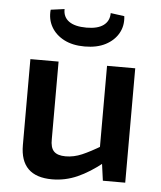

<svg xmlns="http://www.w3.org/2000/svg" viewBox="-52 -763 688 821"><g transform="rotate(5 291.5 -352.0)"><path d="M186 -491V-159Q185 -122 200.5 -106Q216 -90 251 -90Q286 -90 321 -105Q356 -120 406 -150L418 -78Q362 -33 310 -10Q258 13 202 13Q65 13 65 -122V-491ZM515 -491V0H419L406 -95L394 -109V-491ZM390 -717 449 -709Q454 -668 435.5 -635.5Q417 -603 380.5 -584Q344 -565 291 -565Q239 -565 202.5 -584Q166 -603 147.5 -635.5Q129 -668 133 -709L192 -717Q191 -683 216.5 -664.5Q242 -646 292 -646Q340 -646 365 -664.5Q390 -683 390 -717Z"/></g></svg>

Font: Exo 2 SemiBold
Style: Regular
Weight: 600
Designer: Natanael Gama
Foundry: Natanael Gama
Version: Version 2.010